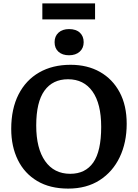

<svg xmlns="http://www.w3.org/2000/svg" viewBox="-20 -1095 810 1129"><path d="M381 14Q274 14 199 -30.5Q124 -75 85 -154.5Q46 -234 46 -337Q46 -455 89 -539.5Q132 -624 210.5 -669Q289 -714 395 -714Q494 -714 568 -672Q642 -630 683.5 -552.5Q725 -475 725 -367Q725 -257 684 -171Q643 -85 566 -35.5Q489 14 381 14ZM393 -73Q482 -73 528.5 -139.5Q575 -206 575 -349Q575 -485 524 -557Q473 -629 380 -629Q290 -629 241.5 -562Q193 -495 193 -357Q193 -222 245.5 -147.5Q298 -73 393 -73ZM386 -770Q347 -770 324 -790.5Q301 -811 301 -847Q301 -882 324 -903Q347 -924 386 -924Q427 -924 449.5 -903Q472 -882 472 -847Q472 -812 448.5 -791Q425 -770 386 -770ZM229 -981V-1075H539V-981Z"/></svg>

Font: Literata 12pt SemiBold
Style: Regular
Weight: 600
Designer: Latin by Veronika Burian and Jose Scaglione. Greek by Irene Vlachou. Cyrillic by Vera Evstafieva.
Foundry: TypeTogether
Version: Version 3.002